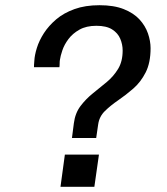

<svg xmlns="http://www.w3.org/2000/svg" viewBox="-20 -717 640 737"><path d="M256.2 -187.2 263.5 -243.8Q268.5 -282.8 289 -309.9Q309.5 -337 336.6 -358.8Q363.8 -380.5 389.9 -402.2Q416 -424 433.4 -452.6Q450.8 -481.2 450.8 -523.2Q450.8 -546.5 441.6 -568.2Q432.5 -590 410.5 -604Q388.5 -618 350 -618Q311.2 -618 285 -603.2Q258.8 -588.5 242.8 -567.1Q226.8 -545.8 219.4 -523.8Q212 -501.8 210 -487.2Q209 -482.2 209 -473.6Q209 -465 208 -459H110.5Q110.5 -462 110.6 -468.2Q110.8 -474.5 111.8 -483.8Q112.8 -504.8 121.5 -533Q130.2 -561.2 148.6 -589.8Q167 -618.2 195.8 -642.8Q224.5 -667.2 265.9 -682.1Q307.2 -697 362 -697Q417.5 -697 455.2 -681.9Q493 -666.8 515.4 -642.4Q537.8 -618 547.9 -588.8Q558 -559.5 558 -532Q558 -476 539.1 -438.9Q520.2 -401.8 491.5 -376.9Q462.8 -352 433.4 -331.9Q404 -311.8 382.5 -290.6Q361 -269.5 356.8 -239.2L349.2 -187.2ZM212.2 0 229 -123.5H359.8L342.2 0Z"/></svg>

Font: Chivo Mono Medium
Style: Italic
Weight: 500
Italic angle: -8.05°
Monospace: yes
Designer: Hector Gatti
Foundry: Omnibus-Type
Version: Version 1.008